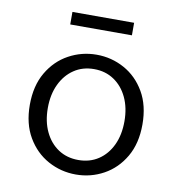

<svg xmlns="http://www.w3.org/2000/svg" viewBox="-82 -803 832 892"><g transform="rotate(10 333.5 -357.5)"><path d="M334 13.2Q263.7 13.2 202.9 -20Q142.1 -53.2 105 -116.5Q67.9 -179.7 67.9 -269Q67.9 -358.9 105 -422.1Q142.1 -485.4 202.9 -518.6Q263.7 -551.8 334 -551.8Q404.3 -551.8 464.8 -518.6Q525.4 -485.4 562.3 -422.1Q599.1 -358.9 599.1 -269Q599.1 -179.7 562.3 -116.5Q525.4 -53.2 464.8 -20Q404.3 13.2 334 13.2ZM334 -55.2Q387.7 -55.2 428.2 -82Q468.8 -108.9 491.5 -157Q514.2 -205.1 514.2 -269Q514.2 -332.5 491.5 -380.9Q468.8 -429.2 428.2 -456.5Q387.7 -483.9 334 -483.9Q279.8 -483.9 239.3 -456.5Q198.7 -429.2 175.8 -380.9Q152.8 -332.5 152.8 -269Q152.8 -205.1 175.8 -157Q198.7 -108.9 239.3 -82Q279.8 -55.2 334 -55.2ZM188 -668.9V-728H479V-668.9Z"/></g></svg>

Font: Shanggu Mono N
Style: Regular
Weight: 350
Designer: GuiWonder
Version: Version 1.021